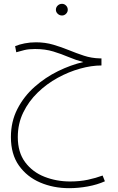

<svg xmlns="http://www.w3.org/2000/svg" viewBox="-20 -589 618 1003"><path d="M341 394Q259 394 190 364.5Q121 335 79 276Q37 217 37 127Q37 46 71 -20Q105 -86 161 -135.5Q217 -185 283.5 -217.5Q350 -250 415 -265Q376 -275 338.5 -291Q301 -307 258.5 -320Q216 -333 163 -333Q130 -333 107.5 -327.5Q85 -322 65 -316L59 -348Q81 -357 109 -362.5Q137 -368 168 -368Q216 -368 258.5 -355.5Q301 -343 340 -327Q379 -311 418.5 -298Q458 -285 502 -284H510V-247Q458 -247 398.5 -230.5Q339 -214 281.5 -182.5Q224 -151 177 -105.5Q130 -60 101.5 -1.5Q73 57 73 127Q73 207 111.5 258.5Q150 310 212.5 334.5Q275 359 346 359Q397 359 439 350Q481 341 516 328L528 358Q488 376 438.5 385Q389 394 341 394ZM304 -508Q291 -508 281.5 -517Q272 -526 272 -538Q272 -551 281.5 -560Q291 -569 304 -569Q316 -569 325 -560Q334 -551 334 -538Q334 -526 325 -517Q316 -508 304 -508Z"/></svg>

Font: Noto Sans Arabic SemCond ExtLt
Style: Regular
Weight: 200
Width: 4
Designer: Monotype Design Team, Nadine Chahine, Nizar Qandah and Khaled Hosny
Foundry: Monotype Imaging Inc.
Version: Version 2.012; ttfautohint (v1.8.4.7-5d5b)